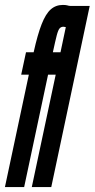

<svg xmlns="http://www.w3.org/2000/svg" viewBox="-32 -759 384 779"><path d="M-12 0H66L163 -456H194L97 0H176L332 -735H253Q248 -735 241.8 -737Q235.5 -739 223 -739Q194.5 -739 174 -721Q153.5 -703 137 -661Q120.5 -619 104.5 -547H73.5L54 -456H85ZM182.5 -547Q192.5 -593.5 198.2 -615.5Q204 -637.5 210 -644Q216 -650.5 225 -650.5Q227 -650.5 227.8 -650.2Q228.5 -650 235 -649L213.5 -547Z"/></svg>

Font: League Gothic Condensed Italic
Style: Regular
Weight: 400
Width: 3
Designer: The League of Moveable Type
Version: Version 1.600; ttfautohint (v1.8.3)